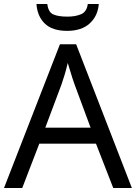

<svg xmlns="http://www.w3.org/2000/svg" viewBox="-20 -938 679 958"><path d="M545 0 459 -221H176L91 0H0L279 -717H360L638 0ZM352 -517Q349 -525 342 -546Q335 -567 328.5 -589.5Q322 -612 318 -624Q311 -593 302 -563.5Q293 -534 287 -517L206 -301H432ZM473 -918Q468 -858 427.5 -821Q387 -784 315 -784Q241 -784 203.5 -820.5Q166 -857 162 -918H216Q221 -877 246 -866Q271 -855 317 -855Q356 -855 384.5 -867Q413 -879 418 -918Z"/></svg>

Font: Go Noto Current
Style: Regular
Weight: 400
Designer: Monotype Design Team
Foundry: Monotype Imaging Inc.
Version: Version 2.007; ttfautohint (v1.8) -l 8 -r 50 -G 200 -x 14 -D